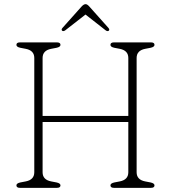

<svg xmlns="http://www.w3.org/2000/svg" viewBox="-20 -904 822 924"><path d="M185 -75Q185 -39 226 -31L252 -26Q271 -22 271 -12Q271 0 254 0H76Q59 0 59 -12Q59 -22 78 -26L104 -31Q145 -39 145 -75V-625Q145 -661 104 -669L78 -674Q59 -678 59 -688Q59 -700 76 -700H254Q271 -700 271 -688Q271 -678 252 -674L226 -669Q185 -661 185 -625V-346H597.5V-625Q597.5 -661 556.5 -669L530.5 -674Q511.5 -678 511.5 -688Q511.5 -700 528.5 -700H706.5Q723.5 -700 723.5 -688Q723.5 -678 704.5 -674L678.5 -669Q637.5 -661 637.5 -625V-75Q637.5 -39 678.5 -31L704.5 -26Q723.5 -22 723.5 -12Q723.5 0 706.5 0H528.5Q511.5 0 511.5 -12Q511.5 -22 530.5 -26L556.5 -31Q597.5 -39 597.5 -75V-317H185ZM502.5 -755.5Q497 -752 488.5 -758L391.5 -834L294 -758Q285.5 -752 280 -755.5Q273 -760.5 280.5 -769.5L372.5 -872.5Q383 -884 392 -884Q400 -884 410 -872.5L502 -769.5Q509.5 -760.5 502.5 -755.5Z"/></svg>

Font: Fraunces 9pt S100 Thin
Style: Regular
Weight: 100
Version: Version 1.000; ttfautohint (v1.8.3)